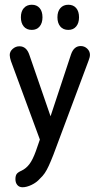

<svg xmlns="http://www.w3.org/2000/svg" viewBox="-20 -589 420 809"><path d="M148 -1 131 48Q118 84 104 102.5Q90 121 71 130Q55 137 50 144.5Q45 152 45 166Q45 181 53 190.5Q61 200 75 200Q92 200 113 190Q134 180 148 164Q160 153 168.5 140.5Q177 128 185.5 109.5Q194 91 205 63L353 -333Q359 -348 359 -358Q359 -373 347.5 -384Q336 -395 320 -395Q291 -395 279 -359L193 -99L104 -357Q92 -394 62 -394Q46 -394 33.5 -383Q21 -372 21 -357Q21 -352 22.5 -345Q24 -338 26 -332ZM114 -569Q93 -569 80.5 -555Q68 -541 68 -516Q68 -492 80 -477.5Q92 -463 114 -463Q135 -463 147 -477.5Q159 -492 159 -516Q159 -541 147 -555Q135 -569 114 -569ZM268 -569Q247 -569 234.5 -555Q222 -541 222 -516Q222 -492 234 -477.5Q246 -463 268 -463Q289 -463 301 -477.5Q313 -492 313 -516Q313 -541 301 -555Q289 -569 268 -569Z"/></svg>

Font: Beiruti Medium
Style: Regular
Weight: 500
Designer: Arlette Boutros
Foundry: Boutros
Version: Version 1.41